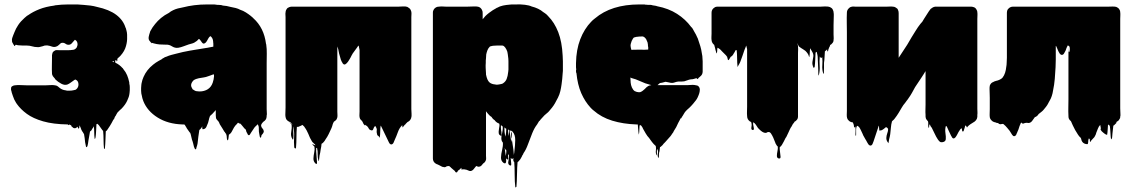

<svg xmlns="http://www.w3.org/2000/svg" viewBox="-20 -550 5113 864"><path d="M563 -132 562 -125Q561 -118 558 -110.5Q555 -103 552 -96Q550 -92 547.5 -87.5Q545 -83 542 -79Q535 -69 524 -58Q523 -58 523 -57.5Q523 -57 522 -57Q521 -56 518.5 -53.5Q516 -51 515 -50L509 -44Q507 -40 504.5 -36.5Q502 -33 500 -28Q499 -28 499 -27.5Q499 -27 499 -27Q499 -26 497 -24L495 -19Q493 -11 491 -13Q489 -9 486.5 -4.5Q484 0 482 4Q478 11 474 17.5Q470 24 465 31Q464 32 463 34Q462 36 460 38Q460 38 459.5 38.5Q459 39 458 39L456 41Q455 60 454.5 79Q454 98 452 118Q452 119 450 119.5Q448 120 448 119Q446 99 446 79Q446 59 444 39L441 36Q437 31 433.5 25.5Q430 20 426 15Q428 17 424 12.5Q420 8 418 7Q417 8 415.5 8Q414 8 414 10Q413 24 412.5 39Q412 54 410 68Q410 70 408.5 73Q407 76 406 75Q404 61 404 46Q404 31 402 18Q401 20 400 22Q399 24 398 26Q396 28 396 28Q395 31 391 37L385 42Q384 46 381.5 62.5Q379 79 378 82Q378 83 376 96Q374 109 371 112Q370 113 367 110Q366 105 365 100Q364 95 363 90Q362 81 361 71.5Q360 62 358 53Q357 52 356.5 51Q356 50 355 49Q354 47 353 45Q352 43 350 41Q346 35 343 25Q342 23 341 20.5Q340 18 339 16Q339 16 339 15.5Q339 15 338 14Q337 18 337 21.5Q337 25 335 29Q334 30 333 28Q332 26 331 25Q329 23 329 23Q332 26 329 20Q329 20 327 22Q324 25 319 27Q311 28 306 22Q299 17 301 16Q303 15 292 10Q291 11 291 12Q291 13 289 13Q288 13 287.5 12Q287 11 285 10Q219 9 174 -4Q129 -17 101 -37.5Q73 -58 56 -82Q54 -86 52 -88Q43 -102 38 -118Q37 -122 35.5 -125.5Q34 -129 33 -133L32 -137V-138Q31 -141 30 -144.5Q29 -148 30 -151Q29 -153 29.5 -153.5Q30 -154 30 -155Q30 -156 30.5 -156.5Q31 -157 31 -158Q33 -162 37 -163Q42 -166 46 -166Q60 -168 74 -167Q88 -166 102 -166H185Q196 -166 207 -167Q218 -168 228 -166Q236 -165 240.5 -161Q245 -157 249 -154L255 -150Q260 -147 267 -145Q269 -145 270 -144.5Q271 -144 272 -144Q274 -144 275.5 -143.5Q277 -143 278 -143Q280 -143 281 -142H293Q302 -142 308.5 -143.5Q315 -145 320 -146Q328 -151 331 -159Q332 -160 332 -163Q332 -164 332.5 -164.5Q333 -165 333 -166V-171Q333 -177 330.5 -182.5Q328 -188 320 -192Q318 -192 314.5 -190Q311 -188 309 -186Q303 -182 297 -177.5Q291 -173 284 -170Q271 -165 255.5 -173.5Q240 -182 231 -191Q226 -196 227 -196Q228 -196 223 -201Q216 -208 215 -214Q214 -215 214 -219Q213 -237 213.5 -255Q214 -273 214 -290V-302Q214 -305 216 -311Q217 -316 223 -320Q229 -325 236 -324.5Q243 -324 250 -324H284Q290 -324 296.5 -324.5Q303 -325 310 -326Q318 -327 325 -336Q329 -345 329 -350Q329 -364 319 -370Q318 -371 317 -371L309 -362Q306 -358 302 -354Q298 -350 293 -349Q283 -347 275 -353Q267 -359 257 -357Q255 -357 254 -356Q249 -352 244 -347Q239 -342 232 -340Q223 -337 213.5 -340.5Q204 -344 196 -345Q192 -346 188.5 -345.5Q185 -345 181 -345L172 -342Q166 -341 160 -339Q154 -337 148 -338Q136 -338 124.5 -341.5Q113 -345 101 -345Q92 -345 83.5 -345Q75 -345 66 -346Q63 -346 60 -346.5Q57 -347 54 -348Q53 -348 52 -348.5Q51 -349 50 -348Q49 -347 48 -345Q47 -343 45 -343Q44 -343 43.5 -345.5Q43 -348 41 -349L35 -360Q34 -362 34 -367Q33 -373 35 -379Q37 -385 39 -390Q39 -391 39.5 -391.5Q40 -392 40 -393Q40 -394 41 -395Q42 -397 43 -400Q44 -403 45 -405Q51 -421 62 -437.5Q73 -454 90 -469Q94 -473 97 -475Q101 -479 107 -482Q128 -497 157 -508.5Q186 -520 225 -525Q226 -526 227 -526Q242 -528 257 -529Q272 -530 287 -530H328Q335 -529 342 -529Q349 -529 356 -528Q371 -527 386.5 -525Q402 -523 416 -519Q472 -507 503.5 -483Q535 -459 545 -425Q546 -425 546 -424.5Q546 -424 546 -424L549 -413Q550 -411 550 -408.5Q550 -406 551 -404Q552 -399 552 -394Q552 -389 552 -384Q553 -364 547 -343Q541 -320 522 -299L518 -295Q516 -293 513.5 -291Q511 -289 509 -287Q509 -287 509 -286.5Q509 -286 508 -284Q508 -282 508 -279Q508 -276 506 -274Q505 -273 504.5 -276Q504 -279 503 -280Q501 -280 499 -278Q498 -276 498.5 -273Q499 -270 499 -268Q518 -259 531 -244Q533 -243 533.5 -241.5Q534 -240 535 -239Q546 -226 552 -211.5Q558 -197 561 -182Q562 -180 562 -173Q563 -169 563.5 -165.5Q564 -162 564 -158Q564 -151 564 -144Q564 -137 563 -132ZM493 -270Q493 -274 492 -275Q491 -274 486 -274Q486 -274 486 -274Q486 -274 485 -273Q487 -272 493 -270Z M1181 -36Q1181 -32 1180 -30Q1180 -17 1175 -11Q1174 -9 1171 -6.5Q1168 -4 1165 -2Q1154 9 1155 16Q1156 23 1161 28Q1166 33 1167 40Q1168 47 1157 58Q1156 61 1155.5 64.5Q1155 68 1153 70Q1152 71 1149 65Q1148 60 1147 54Q1146 48 1145 42Q1144 25 1144.5 22.5Q1145 20 1140 9L1136 13Q1133 16 1130.5 18Q1128 20 1125 24Q1121 30 1117 36Q1113 42 1109 48Q1108 49 1106 53Q1104 57 1102 58Q1097 60 1094 53Q1091 46 1089 44Q1088 41 1087.5 38Q1087 35 1085 32Q1083 31 1079 27Q1077 25 1076 23L1066 11L1061 6Q1059 7 1056 5Q1053 3 1051 2Q1046 7 1046 8Q1038 15 1032.5 24.5Q1027 34 1022 44Q1021 46 1018.5 49Q1016 52 1013 54Q1011 56 1010 56Q1009 62 1008.5 68.5Q1008 75 1006 81Q1005 82 1003.5 80.5Q1002 79 1002 78Q1000 70 1000.5 66.5Q1001 63 997 51Q996 51 995.5 50.5Q995 50 995 50Q995 49 993 47Q993 45 991.5 44Q990 43 990 43L981 28L969 9Q968 5 966 1.5Q964 -2 962 -5L961 -6Q957 -9 953 -16Q953 -17 952.5 -17.5Q952 -18 952 -19Q951 -24 951 -30.5Q951 -37 951 -47V-55Q949 -53 948 -51L945 -48Q936 -37 925 -28Q921 -18 919 -7.5Q917 3 912 13Q911 17 908.5 21.5Q906 26 902 29Q901 30 896.5 31Q892 32 891 31Q890 28 890 24.5Q890 21 890 18Q889 21 887.5 23.5Q886 26 884 28Q883 30 881 31.5Q879 33 877 35Q874 51 872.5 65.5Q871 80 869 96Q868 100 867 104.5Q866 109 864 114Q864 119 861 122Q860 123 857 120Q856 118 855 115.5Q854 113 853 111Q852 106 849 94.5Q846 83 844 79Q843 75 842 70.5Q841 66 840 62Q839 59 838.5 55.5Q838 52 836 48L833 45Q830 41 827 36.5Q824 32 821 28Q820 25 818 22.5Q816 20 814 16Q813 14 812 12.5Q811 11 809 10H801Q736 8 689.5 -21Q643 -50 625 -95Q624 -98 623 -101Q622 -104 621 -107Q621 -108 620.5 -109Q620 -110 620 -111Q619 -116 618 -120.5Q617 -125 616 -129Q615 -135 615 -141.5Q615 -148 615 -154Q615 -158 615.5 -161Q616 -164 616 -168L617 -175Q620 -191 626 -204Q640 -236 669 -259Q675 -264 681 -268Q687 -272 694 -276L707 -283Q709 -285 712 -287Q715 -289 718 -290Q720 -292 723 -293Q726 -294 729 -295Q740 -300 751.5 -303Q763 -306 775 -309Q789 -313 803.5 -316Q818 -319 834 -322L858 -326Q872 -328 885.5 -330.5Q899 -333 913 -335Q917 -335 918 -336L940 -340V-356Q940 -352 939.5 -358Q939 -364 939 -365Q939 -364 938.5 -367.5Q938 -371 938 -370Q938 -371 937.5 -372Q937 -373 937 -374Q935 -380 929 -386Q928 -386 928 -386.5Q928 -387 926 -387Q924 -386 921.5 -383Q919 -380 918 -378Q915 -373 911 -365.5Q907 -358 901 -355Q894 -351 888 -360Q882 -369 878 -373Q876 -375 875 -375L866 -366Q863 -364 860 -362Q857 -360 854 -358Q848 -355 841.5 -353.5Q835 -352 829 -350Q817 -346 805.5 -341.5Q794 -337 782 -335Q767 -333 754 -341.5Q741 -350 726 -349Q712 -349 698.5 -350Q685 -351 671 -355Q667 -357 666 -357Q665 -357 664 -356Q663 -355 662 -356Q661 -357 660.5 -358Q660 -359 658 -360Q657 -362 655 -364Q653 -366 653 -366Q652 -367 650 -371Q648 -377 649 -383.5Q650 -390 652 -396Q653 -399 654 -402Q655 -405 656 -409Q666 -428 678 -442Q689 -456 704.5 -469Q720 -482 740 -492Q748 -499 759 -504Q769 -509 780.5 -512Q792 -515 804 -517Q827 -523 854 -526.5Q881 -530 913 -530H933Q939 -530 944 -530Q949 -530 952 -529L959 -528H964Q977 -528 983 -525Q1000 -524 1017 -519Q1029 -517 1040.5 -514Q1052 -511 1061 -506Q1074 -502 1086.5 -494Q1099 -486 1109 -478Q1109 -477 1109.5 -477Q1110 -477 1110 -477Q1113 -475 1115.5 -472.5Q1118 -470 1120 -468Q1168 -425 1177 -353Q1178 -352 1178 -350Q1181 -329 1180.5 -308Q1180 -287 1180 -266V-59Q1180 -54 1180.5 -48Q1181 -42 1181 -36ZM943 -203V-215Q943 -216 941 -215Q940 -215 938.5 -214.5Q937 -214 936 -214Q932 -212 927 -210.5Q922 -209 917 -207Q907 -203 896.5 -201.5Q886 -200 875 -198Q870 -197 864 -195Q858 -193 853 -190Q849 -187 847 -184Q840 -175 840 -166Q840 -159 847 -148Q849 -147 851.5 -145.5Q854 -144 857 -142L862 -140Q875 -139 876 -138.5Q877 -138 888 -139Q931 -145 940 -188Q942 -194 942 -199Q942 -202 943 -203Z M1831 -59Q1831 -49 1832 -38Q1833 -27 1830 -18Q1830 -18 1828 -14Q1827 -11 1823 -7Q1819 -3 1814 -1L1806 7Q1805 10 1802 11L1796 18Q1795 19 1794 21.5Q1793 24 1792 23Q1790 20 1790 13Q1777 26 1770.5 44.5Q1764 63 1756 80Q1755 84 1751 92Q1747 100 1740 100Q1734 99 1730 90.5Q1726 82 1724 78L1697 22Q1696 20 1695 18Q1694 16 1693 15Q1691 28 1691 41.5Q1691 55 1689 69Q1688 70 1687 67.5Q1686 65 1685 64Q1683 62 1680 60Q1677 58 1677 55Q1674 43 1675 39Q1676 35 1675.5 31Q1675 27 1669 17Q1671 15 1668 17.5Q1665 20 1665 20Q1662 24 1659.5 31.5Q1657 39 1649 36Q1642 34 1639.5 28.5Q1637 23 1633 19Q1628 13 1629.5 15.5Q1631 18 1626 14Q1624 12 1622 11Q1622 12 1620 14Q1619 15 1618.5 12Q1618 9 1616 8Q1615 5 1613 1.5Q1611 -2 1609 -6Q1604 -9 1600 -16Q1600 -17 1599.5 -17.5Q1599 -18 1599 -19Q1599 -20 1598.5 -21Q1598 -22 1598 -23Q1597 -29 1597.5 -35.5Q1598 -42 1598 -48V-325L1594 -345Q1591 -343 1589 -339.5Q1587 -336 1586 -335Q1581 -328 1576.5 -322Q1572 -316 1567 -309Q1567 -308 1566.5 -308Q1566 -308 1566 -307L1562 -300Q1561 -298 1560 -296Q1559 -294 1558 -292L1554 -285Q1552 -281 1546.5 -273Q1541 -265 1534.5 -261Q1528 -257 1522 -265Q1521 -267 1520 -269Q1519 -271 1518 -272Q1516 -275 1514 -281Q1512 -288 1510 -295Q1508 -302 1506 -309Q1502 -327 1502 -329Q1502 -331 1498 -341V-47Q1498 -41 1498.5 -34.5Q1499 -28 1498 -22Q1497 -19 1495.5 -15Q1494 -11 1491 -9Q1488 -5 1483 -3Q1479 3 1476 13Q1476 16 1474 20Q1474 21 1473.5 21.5Q1473 22 1473 23L1471 28Q1465 41 1459 53.5Q1453 66 1445 77L1442 82Q1440 84 1440 85L1434 92Q1431 95 1427 97Q1426 104 1425.5 110Q1425 116 1423 123Q1422 130 1421 136.5Q1420 143 1418 150Q1417 156 1416 167.5Q1415 179 1413 173Q1409 159 1409.5 144.5Q1410 130 1407 117Q1407 115 1405 115.5Q1403 116 1403 117Q1402 128 1404 147.5Q1406 167 1406.5 180Q1407 193 1399 185Q1390 176 1390.5 163Q1391 150 1394 136Q1397 122 1395 110Q1384 99 1385 98.5Q1386 98 1391.5 101Q1397 104 1399 103.5Q1401 103 1390 93Q1387 91 1383 85Q1382 83 1380.5 80Q1379 77 1377 74L1374 68Q1371 60 1367.5 52.5Q1364 45 1360 37Q1358 33 1355.5 29.5Q1353 26 1351 23Q1351 21 1343 14Q1342 14 1340 12Q1339 12 1336 15Q1333 16 1330 17.5Q1327 19 1324 20Q1323 21 1320 21Q1316 21 1316 21Q1314 43 1314 67.5Q1314 92 1312 115Q1312 116 1310.5 117.5Q1309 119 1308 118Q1304 116 1304 112Q1302 89 1303.5 66.5Q1305 44 1300 22Q1299 15 1299 24.5Q1299 34 1300 48Q1301 62 1300 72Q1299 82 1296 76Q1287 62 1290.5 44Q1294 26 1292 10Q1281 -1 1282.5 -0.5Q1284 0 1289.5 5Q1295 10 1296.5 10.5Q1298 11 1287 0L1280 -3Q1274 -6 1270 -11Q1268 -13 1266 -19Q1264 -27 1264 -33Q1264 -41 1264.5 -50Q1265 -59 1265 -67V-473Q1265 -478 1264.5 -483.5Q1264 -489 1265 -494Q1265 -498 1267 -504Q1269 -508 1270 -509Q1273 -515 1282 -518Q1288 -520 1292 -520H1772Q1782 -520 1793 -521Q1804 -522 1813 -519Q1817 -517 1819 -515Q1826 -511 1829 -503Q1831 -499 1831 -497Q1832 -491 1831.5 -485Q1831 -479 1831 -473Z M2513 -244Q2513 -237 2513 -231Q2513 -225 2512 -220Q2511 -207 2510 -194.5Q2509 -182 2507 -170Q2505 -155 2501.5 -140Q2498 -125 2491 -111L2483 -96Q2473 -75 2456 -56Q2455 -54 2451 -50Q2447 -45 2441 -40.5Q2435 -36 2430 -31Q2424 -24 2418.5 -18.5Q2413 -13 2408 -6Q2408 -6 2407.5 -5.5Q2407 -5 2406 -5L2397 10Q2385 25 2375 49.5Q2365 74 2356 99Q2347 124 2336 139Q2335 140 2334.5 142.5Q2334 145 2332 147Q2332 147 2332 147.5Q2332 148 2331 148Q2331 149 2329 153Q2326 158 2323.5 163Q2321 168 2316 173Q2315 176 2312 177L2309 180Q2307 202 2306.5 234.5Q2306 267 2304 290Q2304 291 2301.5 292.5Q2299 294 2299 293Q2296 270 2296 235.5Q2296 201 2294 179Q2291 177 2291 175Q2290 174 2290 170.5Q2290 167 2290 166Q2290 163 2291 161Q2290 163 2285 165Q2284 165 2283.5 164.5Q2283 164 2282 164Q2280 163 2278 161Q2279 174 2280.5 186Q2282 198 2274 194Q2264 189 2268 174Q2272 159 2270 147Q2269 147 2267.5 146Q2266 145 2267 145Q2267 144 2266.5 143.5Q2266 143 2266 143Q2267 153 2267.5 161.5Q2268 170 2262 167Q2259 165 2257 162Q2259 175 2256.5 181.5Q2254 188 2246 183Q2234 174 2234.5 158.5Q2235 143 2239.5 125Q2244 107 2243 92Q2241 90 2239 86Q2238 85 2238 84Q2236 78 2236 72Q2236 61 2239 52Q2241 43 2242 34.5Q2243 26 2242 19Q2240 17 2238 16Q2237 16 2236 14Q2235 12 2236 14H2234V25Q2234 27 2234.5 30Q2235 33 2235 36Q2236 40 2236.5 44.5Q2237 49 2237 57Q2236 63 2233.5 61Q2231 59 2228 57Q2227 57 2227 56.5Q2227 56 2227 56Q2223 50 2224 41.5Q2225 33 2226 26Q2227 21 2227.5 16.5Q2228 12 2227 8Q2227 7 2226.5 7Q2226 7 2226 6L2219 3L2218 2Q2217 2 2217 1.5Q2217 1 2216 1Q2210 -3 2206 -9Q2203 -11 2200 -13.5Q2197 -16 2195 -19Q2193 -23 2191 -24.5Q2189 -26 2187 -27Q2185 -29 2182 -31.5Q2179 -34 2177 -37Q2175 -39 2173 -41.5Q2171 -44 2169 -47Q2167 -49 2166 -50Q2164 -53 2166 -50.5Q2168 -48 2167 -42V151Q2167 156 2167.5 161.5Q2168 167 2166 172Q2166 172 2164 176Q2163 177 2163 177.5Q2163 178 2162 179Q2160 182 2154 186Q2151 190 2147 194.5Q2143 199 2137 200Q2133 201 2129.5 199.5Q2126 198 2123 197Q2119 201 2116 205.5Q2113 210 2109 214Q2099 223 2089.5 218Q2080 213 2069 212H2061Q2060 212 2059 213Q2058 214 2057 213Q2056 210 2056 205L2048 213Q2047 214 2045 215Q2043 216 2041 218Q2040 219 2038.5 222.5Q2037 226 2034 226Q2030 226 2028.5 222.5Q2027 219 2025 218Q2025 218 2025 217.5Q2025 217 2024 217Q2022 216 2018 212L2011 206L2008 203Q2008 203 2008 202.5Q2008 202 2007 202Q2003 198 2001 197L1991 198Q1990 199 1986 201Q1980 204 1974 201Q1973 202 1972 201Q1971 200 1969 200Q1969 200 1957.5 194Q1946 188 1946 189Q1942 187 1939 185Q1928 177 1928 163V-493Q1928 -499 1929.5 -502Q1931 -505 1933 -509Q1942 -520 1954 -520Q1957 -520 1960 -520.5Q1963 -521 1966 -521Q1972 -521 1977.5 -520.5Q1983 -520 1988 -520H2081Q2089 -520 2097.5 -520.5Q2106 -521 2114 -521Q2118 -521 2122 -521Q2126 -521 2130 -520Q2131 -520 2132 -519.5Q2133 -519 2134 -519Q2143 -516 2148 -507Q2150 -503 2151 -500Q2152 -497 2152 -486V-463Q2154 -465 2154 -466Q2155 -466 2155 -466.5Q2155 -467 2155 -467L2156 -468Q2160 -472 2161 -474Q2160 -473 2165 -478.5Q2170 -484 2172 -485Q2175 -487 2177.5 -489.5Q2180 -492 2182 -493Q2190 -499 2197.5 -504Q2205 -509 2213 -513Q2215 -515 2217 -515Q2229 -522 2243.5 -525Q2258 -528 2272 -529Q2279 -529 2283 -530H2299Q2322 -531 2342 -528.5Q2362 -526 2372 -521Q2388 -517 2401.5 -510.5Q2415 -504 2424 -496L2433 -490Q2437 -487 2440.5 -484Q2444 -481 2447 -477Q2475 -449 2492 -405.5Q2509 -362 2512 -299Q2513 -285 2513 -274Q2513 -263 2513 -249ZM2168 -210Q2170 -201 2173.5 -192.5Q2177 -184 2184 -178Q2194 -171 2208 -170Q2210 -169 2213 -169Q2216 -169 2218 -169L2226 -170Q2230 -171 2233.5 -171.5Q2237 -172 2240 -173L2245 -176Q2256 -184 2260 -195Q2265 -207 2267 -227Q2268 -232 2268 -237Q2268 -242 2268 -246V-275Q2268 -280 2267.5 -286Q2267 -292 2266 -298Q2266 -303 2265 -306Q2264 -318 2259 -327Q2254 -337 2248 -342Q2244 -345 2240.5 -345Q2237 -345 2232 -345Q2224 -345 2215 -345Q2206 -345 2198 -344Q2195 -343 2191 -342.5Q2187 -342 2184 -340Q2177 -333 2173.5 -324Q2170 -315 2168 -305Q2168 -301 2167.5 -296.5Q2167 -292 2167 -288Q2166 -283 2166 -277.5Q2166 -272 2166 -267Q2165 -256 2165.5 -245Q2166 -234 2167 -219V-214Q2168 -213 2168 -210ZM2254 65Q2255 63 2255 60.5Q2255 58 2256 56Q2257 50 2257.5 44.5Q2258 39 2258 33Q2258 29 2258 29Q2258 29 2255 28Q2255 28 2254 27Q2253 26 2251 24H2250V33Q2250 38 2250.5 43.5Q2251 49 2252 54Q2253 56 2253 59Q2253 62 2254 65ZM2266 33V42L2268 62Q2269 57 2269.5 53.5Q2270 50 2270 43V35Q2268 33 2266 33ZM2280 42Q2284 50 2284 62Q2284 65 2284 68Q2284 71 2283 74V75Q2285 91 2288 108Q2291 125 2292 142V148Q2293 145 2293 142.5Q2293 140 2294 138Q2294 136 2294.5 132Q2295 128 2295 128Q2298 105 2298.5 80.5Q2299 56 2286 42Q2283 38 2281 38Q2280 39 2280 41H2279Q2279 41 2279 40.5Q2279 40 2278 39Q2275 35 2274 35Q2273 36 2273.5 40.5Q2274 45 2274 46Q2275 54 2276.5 62Q2278 70 2279 78L2281 89Q2282 86 2282 83Q2282 80 2283 77V76Q2280 59 2279.5 52.5Q2279 46 2280 42ZM2256 152Q2257 145 2258 138Q2259 131 2258 125Q2257 125 2255.5 124Q2254 123 2255 123Q2254 122 2254 121.5Q2254 121 2253 120Q2252 119 2252 117.5Q2252 116 2251 115Q2252 124 2253.5 133.5Q2255 143 2256 152Z M2946 137Q2945 142 2945 153Q2945 164 2942 159Q2938 151 2940.5 140.5Q2943 130 2938 122Q2936 118 2936 126.5Q2936 135 2936 143Q2936 151 2934 148Q2930 138 2931.5 127.5Q2933 117 2931 107Q2926 103 2921.5 98Q2917 93 2914 89Q2910 84 2907 79.5Q2904 75 2901 71Q2893 63 2886 51L2874 30Q2874 29 2871 23.5Q2868 18 2866 16Q2864 14 2862 13Q2858 13 2858 16Q2857 26 2857 35.5Q2857 45 2855 55Q2855 57 2854 52Q2853 47 2853 44Q2852 36 2851.5 27Q2851 18 2850 10H2844Q2784 8 2735 -7Q2686 -22 2651 -53L2645 -58L2638 -65Q2612 -93 2595.5 -131Q2579 -169 2574 -221Q2573 -221 2573 -223Q2572 -225 2572 -233Q2572 -234 2572.5 -235Q2573 -236 2573 -237Q2572 -242 2572 -247.5Q2572 -253 2572 -259V-266Q2573 -326 2591 -373Q2609 -420 2641 -453Q2643 -454 2643.5 -455Q2644 -456 2645 -457Q2646 -458 2649 -460.5Q2652 -463 2652 -463Q2655 -466 2657 -467Q2731 -530 2857 -530H2878Q2882 -530 2883 -529Q2892 -529 2896 -528Q2910 -529 2917 -526Q2922 -525 2927 -524.5Q2932 -524 2937 -522Q2989 -512 3027 -487.5Q3065 -463 3090 -429Q3095 -425 3098 -419Q3101 -413 3104 -408L3112 -394Q3113 -391 3114.5 -388.5Q3116 -386 3117 -383Q3119 -380 3120 -377Q3121 -374 3122 -371Q3127 -357 3131.5 -342Q3136 -327 3138 -312Q3138 -308 3139 -306Q3141 -298 3141 -290Q3141 -282 3142 -274V-228Q3142 -214 3130 -205Q3127 -203 3123 -199Q3121 -194 3119 -194Q3119 -194 3115 -198Q3113 -198 3109 -197Q3105 -196 3103 -195Q3099 -194 3096 -193.5Q3093 -193 3089 -193Q3081 -192 3074 -189Q3067 -186 3059 -184Q3053 -183 3046 -183Q3039 -183 3032 -183Q3023 -182 3015.5 -179Q3008 -176 3000 -177Q2994 -178 2988 -179.5Q2982 -181 2975 -182Q2971 -181 2967.5 -180Q2964 -179 2960 -178Q2957 -177 2954 -177Q2951 -177 2948 -175Q2945 -173 2939 -167H3076Q3080 -167 3084.5 -167.5Q3089 -168 3094 -168H3099Q3105 -168 3113 -166Q3115 -166 3116 -165.5Q3117 -165 3118 -165Q3125 -162 3128 -154Q3130 -148 3129 -144Q3129 -137 3126 -128L3123 -120Q3117 -104 3107 -93Q3103 -88 3099 -83Q3095 -78 3090 -73Q3086 -69 3082 -65Q3078 -61 3073 -57L3067 -51Q3062 -46 3058.5 -39.5Q3055 -33 3051 -27Q3048 -24 3047 -22Q3049 -24 3047 -20Q3045 -16 3043 -18Q3041 -13 3038.5 -9Q3036 -5 3032 3Q3030 8 3027.5 12.5Q3025 17 3023 22Q3017 33 3012 40Q3011 43 3009.5 45.5Q3008 48 3006 50L3002 56Q3001 57 3000 59Q2999 61 2997 63Q2991 70 2985 76.5Q2979 83 2973 90L2966 97Q2964 100 2961.5 103Q2959 106 2956 108Q2952 112 2950 112Q2949 118 2948.5 124.5Q2948 131 2946 137ZM2821 -326H2826Q2839 -326 2852 -326.5Q2865 -327 2878 -326L2897 -327V-339Q2896 -340 2896 -341Q2896 -345 2895.5 -350Q2895 -355 2894 -359L2888 -373Q2887 -374 2887 -374.5Q2887 -375 2886 -376Q2881 -383 2875 -385Q2875 -386 2872 -386H2871Q2864 -386 2857 -385.5Q2850 -385 2843 -384Q2841 -383 2837.5 -382.5Q2834 -382 2831 -380Q2830 -379 2830 -378.5Q2830 -378 2829 -377Q2827 -375 2826 -372Q2825 -369 2823 -367Q2817 -351 2817.5 -344Q2818 -337 2821 -326ZM2848 -136Q2850 -135 2860 -135Q2866 -137 2871.5 -141Q2877 -145 2881 -149L2890 -158Q2898 -164 2902 -165Q2906 -166 2911 -167Q2904 -169 2897.5 -171Q2891 -173 2884 -175Q2873 -179 2862.5 -184Q2852 -189 2841 -193L2821 -199Q2819 -201 2817 -201V-196Q2817 -195 2817.5 -187.5Q2818 -180 2818 -178Q2819 -167 2823.5 -156.5Q2828 -146 2836 -140L2844 -137Q2845 -136 2848 -136Z M3731 -395Q3731 -389 3731.5 -382.5Q3732 -376 3731 -370Q3731 -365 3730 -363Q3729 -362 3729 -361Q3729 -360 3728 -359Q3730 -361 3726.5 -357Q3723 -353 3724 -354Q3723 -353 3722 -352Q3721 -351 3720 -350Q3720 -350 3719.5 -349.5Q3719 -349 3718 -349Q3718 -349 3717.5 -348.5Q3717 -348 3716 -348Q3715 -346 3714.5 -343Q3714 -340 3712 -338Q3710 -332 3708 -328Q3707 -326 3706.5 -321.5Q3706 -317 3704 -319Q3702 -321 3702 -328Q3701 -327 3700 -326Q3699 -325 3698 -324Q3696 -322 3696 -322Q3695 -321 3694 -320.5Q3693 -320 3692 -319Q3691 -306 3690.5 -293Q3690 -280 3688 -267Q3688 -260 3688 -246Q3688 -232 3687.5 -223Q3687 -214 3684 -221Q3679 -238 3680.5 -256.5Q3682 -275 3680 -292Q3680 -294 3679 -292Q3678 -290 3677 -290Q3676 -289 3675 -289.5Q3674 -290 3673 -290Q3672 -291 3670.5 -294Q3669 -297 3669 -295Q3667 -275 3668.5 -254Q3670 -233 3665 -213Q3663 -206 3662.5 -215.5Q3662 -225 3662 -239.5Q3662 -254 3661 -262Q3660 -278 3660 -284Q3660 -290 3659.5 -296Q3659 -302 3655 -317Q3655 -317 3654.5 -316.5Q3654 -316 3653 -316L3650 -313Q3649 -297 3648.5 -281Q3648 -265 3646 -249Q3646 -248 3644 -246Q3642 -244 3641 -245Q3634 -260 3636 -272Q3638 -284 3640 -295.5Q3642 -307 3632 -322L3626 -333Q3624 -323 3624 -313.5Q3624 -304 3622 -294Q3621 -292 3620 -296.5Q3619 -301 3618 -303Q3617 -306 3614.5 -309Q3612 -312 3610 -315Q3606 -321 3595 -327.5Q3584 -334 3575 -341Q3567 -357 3567 -357Q3567 -357 3569.5 -349.5Q3572 -342 3571 -337Q3572 -331 3571.5 -325Q3571 -319 3571 -312V-31Q3571 -28 3571 -24.5Q3571 -21 3570 -18L3567 -12L3564 -9Q3563 -8 3562.5 -7Q3562 -6 3560 -5Q3560 -5 3559.5 -4.5Q3559 -4 3558 -4Q3558 -4 3557.5 -3.5Q3557 -3 3556 -3Q3555 0 3549 7L3548 8Q3547 9 3544.5 14.5Q3542 20 3538 25Q3536 29 3533.5 34Q3531 39 3529 44L3520 63Q3519 65 3518 67Q3517 69 3515 71Q3508 86 3498 103Q3492 111 3489 112Q3488 120 3490 133Q3492 146 3492.5 155.5Q3493 165 3484 163Q3476 161 3476 151.5Q3476 142 3478.5 130.5Q3481 119 3480 110Q3479 109 3479 108Q3478 108 3477.5 107.5Q3477 107 3477 107L3472 99Q3472 99 3472 98.5Q3472 98 3471 98Q3471 97 3470.5 96.5Q3470 96 3470 95Q3468 91 3468 90Q3464 79 3459.5 69Q3455 59 3449 50Q3448 49 3447 48Q3446 47 3445 46Q3442 44 3439 44Q3436 44 3433 45Q3430 48 3425 48Q3418 48 3411 43.5Q3404 39 3399 34L3391 26Q3386 19 3381.5 11.5Q3377 4 3369 0Q3368 9 3371.5 22.5Q3375 36 3367 35Q3359 34 3361.5 21.5Q3364 9 3360 -1L3354 -4Q3342 -13 3342 -28Q3341 -39 3341.5 -50Q3342 -61 3342 -70V-329L3338 -345Q3338 -344 3334 -334.5Q3330 -325 3330 -325Q3326 -312 3321 -298.5Q3316 -285 3311 -271Q3307 -262 3303 -256Q3302 -254 3300.5 -251Q3299 -248 3299 -249Q3297 -268 3297 -287Q3297 -306 3295 -325Q3295 -324 3290 -324Q3288 -320 3286 -316Q3284 -312 3281 -308Q3277 -299 3268 -294Q3268 -293 3263.5 -286.5Q3259 -280 3259 -280Q3255 -278 3255 -284Q3252 -291 3252.5 -291.5Q3253 -292 3253 -293Q3253 -294 3247 -301L3229 -319Q3226 -322 3223 -325.5Q3220 -329 3213 -333Q3211 -335 3209 -335Q3207 -330 3207.5 -322.5Q3208 -315 3204 -310Q3203 -308 3202.5 -314Q3202 -320 3200 -324L3197 -337Q3196 -339 3195.5 -342Q3195 -345 3194 -348Q3186 -354 3183 -364Q3182 -366 3182 -370Q3181 -378 3181.5 -385Q3182 -392 3182 -399V-493Q3182 -508 3195 -516Q3195 -516 3195.5 -516.5Q3196 -517 3197 -517Q3199 -519 3201.5 -519Q3204 -519 3206 -520H3672Q3677 -520 3682 -520.5Q3687 -521 3692 -521Q3698 -521 3704 -520.5Q3710 -520 3715 -518Q3719 -516 3720 -515Q3726 -512 3729 -503Q3731 -499 3731 -495Q3732 -491 3732 -487Q3732 -483 3732 -479Q3731 -458 3731 -437Q3731 -416 3731 -395Z M4378 -60Q4378 -53 4378.5 -46.5Q4379 -40 4378 -33V-24Q4377 -15 4372 -9L4366 -3Q4362 0 4356.5 3Q4351 6 4347 9Q4344 11 4341 13.5Q4338 16 4335 19Q4334 20 4333 22Q4332 24 4331 23Q4324 12 4327.5 12.5Q4331 13 4334 15.5Q4337 18 4327 15H4326H4325Q4325 15 4323 17Q4322 20 4321.5 23.5Q4321 27 4319 31Q4318 33 4317.5 36Q4317 39 4315 41Q4313 43 4311 41Q4309 38 4309 34Q4309 30 4307 27Q4305 28 4303 30Q4300 33 4298 37Q4293 44 4289.5 51.5Q4286 59 4281 66Q4280 67 4279 68.5Q4278 70 4276 71Q4274 73 4271 73Q4267 73 4264 68Q4263 66 4262 64Q4261 62 4260 61Q4254 50 4249.5 39Q4245 28 4240 18Q4236 18 4236 18Q4232 33 4234.5 49Q4237 65 4236 76.5Q4235 88 4220 90Q4213 91 4208.5 87Q4204 83 4200 77Q4192 65 4186 51.5Q4180 38 4173 25L4167 17Q4166 15 4165.5 12Q4165 9 4163 10Q4161 13 4161 20.5Q4161 28 4159 25Q4156 18 4157 10.5Q4158 3 4156 -4Q4152 -8 4150 -11Q4148 -15 4147 -16Q4147 -17 4146.5 -17.5Q4146 -18 4146 -19Q4145 -22 4145 -25.5Q4145 -29 4145 -33Q4144 -45 4144.5 -57Q4145 -69 4145 -80V-230Q4141 -223 4136 -215.5Q4131 -208 4126 -200L4098 -158Q4091 -145 4084 -132.5Q4077 -120 4069 -109Q4067 -106 4065 -103Q4063 -100 4061 -98Q4057 -92 4053 -87Q4049 -82 4045 -77L4038 -66Q4031 -54 4023.5 -41.5Q4016 -29 4005 -15Q4002 -11 3998 -8Q3997 -7 3996 -6Q3995 -5 3994 -4Q3990 10 3989 25Q3988 40 3986 54Q3985 59 3984 65Q3983 71 3981 77Q3980 81 3979 89Q3978 97 3977 93Q3968 82 3968.5 71Q3969 60 3972.5 50.5Q3976 41 3976.5 33.5Q3977 26 3967 22Q3965 24 3962 26Q3959 28 3957 30Q3953 33 3949.5 35Q3946 37 3941 37Q3940 37 3939 37.5Q3938 38 3937 37Q3936 32 3936 26Q3936 20 3935 15Q3933 18 3931 26Q3926 41 3921 56Q3916 71 3911 86Q3910 90 3906.5 97.5Q3903 105 3897 105Q3894 105 3893 104Q3889 102 3886.5 97.5Q3884 93 3882 90Q3880 86 3878 82.5Q3876 79 3874 76Q3871 70 3867.5 64.5Q3864 59 3862 53Q3858 45 3854.5 37Q3851 29 3846 22Q3844 20 3842 18.5Q3840 17 3838 16Q3833 19 3832.5 32Q3832 45 3832.5 55Q3833 65 3830 59Q3829 57 3830 43.5Q3831 30 3829 18Q3829 21 3826 23Q3823 25 3823 20Q3823 15 3822 12Q3821 9 3820 6.5Q3819 4 3818 1Q3817 1 3816 0.5Q3815 0 3813 0Q3812 0 3811.5 -0.5Q3811 -1 3809 -1Q3801 -4 3796 -11Q3794 -13 3792 -19Q3790 -26 3790.5 -35Q3791 -44 3791 -51V-405Q3791 -423 3790.5 -447Q3790 -471 3791 -493Q3791 -504 3799 -512Q3801 -514 3803.5 -516Q3806 -518 3810 -519Q3815 -521 3820.5 -520.5Q3826 -520 3831 -520H3969Q3976 -520 3984 -520.5Q3992 -521 3999 -520Q4002 -520 4005 -519Q4008 -518 4011 -516Q4013 -515 4015 -513Q4018 -512 4019 -509Q4021 -507 4021 -505Q4023 -501 4023.5 -497Q4024 -493 4024 -490V-290L4062 -348Q4063 -349 4065 -353Q4073 -367 4082 -382Q4091 -397 4100 -411L4111 -428Q4123 -445 4131 -453Q4131 -454 4131.5 -454.5Q4132 -455 4132 -455L4138 -465L4154 -490Q4160 -500 4168 -510Q4173 -514 4177.5 -516.5Q4182 -519 4188 -520H4351Q4355 -520 4361 -518Q4362 -518 4362.5 -517.5Q4363 -517 4364 -517Q4372 -513 4375 -505Q4378 -501 4378 -495Q4379 -488 4378.5 -480Q4378 -472 4378 -465Z M5022 -35Q5022 -33 5022 -30Q5022 -27 5021 -25Q5021 -20 5020 -18L5017 -13Q5016 -9 5010 -5Q5010 -5 5009.5 -4.5Q5009 -4 5008 -4Q5007 -3 5006.5 -3Q5006 -3 5005 -2Q5005 -2 5001 4Q5003 2 5004.5 1Q5006 0 5006 0Q5006 0 5003.5 3.5Q5001 7 5001 6L4994 13Q4994 13 4993.5 13.5Q4993 14 4992 14Q4992 14 4990 16Q4989 24 4988 33Q4987 42 4986 51Q4985 57 4985 64Q4985 71 4982 76Q4980 78 4979 72.5Q4978 67 4978 63Q4977 52 4976.5 40Q4976 28 4974 16Q4972 15 4968 11Q4966 11 4966 11Q4965 22 4964.5 34Q4964 46 4962 57Q4962 56 4958 56Q4956 54 4954 54Q4950 51 4946 48Q4942 45 4938 41Q4931 33 4933 31Q4935 29 4931 12Q4924 19 4920.5 29Q4917 39 4913 48Q4912 54 4909 59Q4908 60 4908 61Q4908 62 4907 63Q4904 69 4900 72Q4898 75 4895 77.5Q4892 80 4890 83Q4889 84 4888.5 86.5Q4888 89 4886 88Q4884 86 4884.5 82Q4885 78 4883 75Q4882 74 4880.5 73.5Q4879 73 4879 75Q4877 80 4877 86.5Q4877 93 4875 98Q4874 99 4870.5 98.5Q4867 98 4866 98Q4852 95 4847 82Q4846 79 4845.5 76Q4845 73 4843 70Q4836 64 4831 56Q4817 35 4808 15Q4807 12 4805.5 9.5Q4804 7 4803 4Q4801 0 4801 -1Q4801 -2 4800.5 -2Q4800 -2 4800 -3Q4800 -3 4799.5 -3.5Q4799 -4 4799 -5Q4793 -9 4790 -16Q4790 -17 4789.5 -17.5Q4789 -18 4789 -19Q4788 -22 4788 -30Q4787 -48 4787.5 -66.5Q4788 -85 4788 -103V-337Q4788 -318 4790 -316Q4792 -314 4793.5 -321.5Q4795 -329 4793.5 -337Q4792 -345 4784 -345Q4783 -343 4782.5 -340.5Q4782 -338 4780 -336Q4778 -329 4775.5 -323Q4773 -317 4769 -311Q4765 -303 4758 -303Q4757 -303 4756 -303.5Q4755 -304 4754 -304Q4750 -307 4748 -310Q4742 -319 4737 -333Q4735 -336 4733 -342Q4732 -343 4731 -344Q4728 -348 4730 -346Q4732 -344 4731 -341V-282Q4731 -271 4730 -247Q4729 -223 4726.5 -195Q4724 -167 4719 -144Q4717 -130 4713 -118Q4709 -106 4704 -98Q4700 -92 4699 -89Q4697 -85 4697 -85Q4693 -77 4687.5 -70Q4682 -63 4677 -57Q4673 -52 4668 -48Q4663 -44 4658 -40Q4656 -38 4654 -37Q4650 -30 4645 -27Q4644 -26 4643 -25.5Q4642 -25 4640 -24Q4637 -23 4637 -23Q4631 -15 4625.5 -7Q4620 1 4612 3Q4608 4 4604.5 3Q4601 2 4596 3Q4592 3 4588.5 5Q4585 7 4581 6Q4579 5 4578 3.5Q4577 2 4575 1Q4575 3 4573 5Q4573 6 4572.5 6.5Q4572 7 4572 8Q4568 16 4565.5 25Q4563 34 4559 42L4557 47Q4557 47 4555 51Q4554 55 4551.5 58.5Q4549 62 4544 63Q4539 63 4535 57Q4533 55 4533 54Q4529 48 4525.5 42Q4522 36 4517 31Q4514 28 4513 26Q4509 21 4504.5 16.5Q4500 12 4495 8Q4491 7 4486 8.5Q4481 10 4477 8Q4470 5 4471.5 5.5Q4473 6 4475 6Q4477 6 4471 4Q4470 4 4469.5 3.5Q4469 3 4465 3Q4463 2 4460.5 1Q4458 0 4456 0Q4455 0 4454.5 -0.5Q4454 -1 4453 -1Q4453 -1 4452.5 -1Q4452 -1 4451 -2Q4450 -2 4449.5 -2.5Q4449 -3 4448 -3L4442 -8Q4435 -15 4434 -23Q4433 -31 4433.5 -40.5Q4434 -50 4434 -59V-110Q4434 -120 4433.5 -129.5Q4433 -139 4433 -147Q4433 -151 4433 -155.5Q4433 -160 4434 -164Q4435 -165 4435 -167Q4440 -178 4450 -181Q4452 -183 4459 -185Q4461 -186 4464 -186.5Q4467 -187 4470 -188Q4474 -189 4477.5 -191Q4481 -193 4485 -195L4491 -200Q4499 -210 4503 -223Q4507 -236 4508 -248Q4509 -253 4509.5 -258Q4510 -263 4510 -267Q4511 -278 4511 -290Q4511 -302 4511 -315V-493Q4511 -498 4512 -501Q4514 -507 4516 -509Q4518 -511 4519 -512Q4520 -513 4521 -514Q4529 -520 4538 -520H4966Q4974 -520 4984.5 -520.5Q4995 -521 5003 -519Q5010 -516 5015 -511Q5017 -507 5018 -506Q5021 -502 5021 -495Q5022 -488 5021.5 -480Q5021 -472 5021 -465V-63Q5021 -56 5021.5 -49Q5022 -42 5022 -35Z"/></svg>

Font: Rubik Wet Paint
Style: Regular
Weight: 400
Designer: Hubert and Fischer, NaN
Foundry: Hubert and Fischer, NaN
Version: Version 2.200